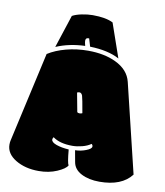

<svg xmlns="http://www.w3.org/2000/svg" viewBox="-90 -896 840 979"><g transform="rotate(10 329.5 -406.5)"><path d="M222.2 -174.3Q257.8 -147.5 323.7 -147.5Q346.7 -147.5 373.5 -154.3Q400.4 -161.1 418.9 -174.3Q425.3 -169.4 425.3 -161.6Q425.3 -149.9 397.9 -139.2Q370.6 -128.4 341.3 -127.9L352.1 -68.4Q358.4 -31.2 397 -11.2Q435.5 8.8 491.2 8.8Q606 8.8 656.7 -57.1L545.4 -517.6Q530.8 -578.6 462.9 -610.8Q403.3 -639.2 319.3 -639.2Q260.7 -639.2 206.5 -625Q152.3 -610.8 113.3 -585.9L9.3 -121.1Q6.8 -111.3 6.8 -98.6Q6.8 -51.3 56.6 -21.2Q106.4 8.8 176.3 8.8Q229 8.8 271 -9.5Q313 -27.8 322.3 -45.9Q314.9 -55.7 308.6 -126Q270.5 -128.4 243.9 -137.9Q217.3 -147.5 217.3 -161.6Q217.3 -167.5 222.2 -174.3ZM313 -702.1Q318.8 -680.7 325.2 -661.1Q419.4 -658.7 477.5 -627L416.5 -802.7Q379.4 -821.8 310.5 -821.8Q284.7 -821.8 254.6 -815.7Q224.6 -809.6 206.1 -799.3L150.4 -628.9Q217.3 -657.7 299.8 -660.6Q294.9 -678.7 294.9 -686.5Q294.9 -694.3 298.6 -698.2Q302.2 -702.1 313 -702.1ZM345.2 -320.3Q339.4 -316.9 331.1 -316.9Q322.8 -316.9 318.8 -320.8L300.3 -419.4Q307.1 -422.4 312 -422.4Q322.8 -422.4 328.1 -408.2Q332.5 -394.5 345.2 -320.3Z"/></g></svg>

Font: Friends & Family
Style: Regular
Weight: 400
Designer: Sarang Kulkarni, Maithili Shingre, Noopur Datye
Foundry: Ek Type
Version: Version 1.000;hotconv 1.0.117;makeotfexe 2.5.65602